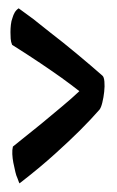

<svg xmlns="http://www.w3.org/2000/svg" viewBox="-20 -510 279 457"><path d="M24.4 -490.2Q33.2 -483.4 46.4 -474.1Q59.6 -464.8 71.3 -455.1Q85 -444.3 99.6 -432.6Q128.9 -410.2 163.6 -381.3Q198.2 -352.5 223.6 -330.1Q227.5 -327.1 228.5 -315.9Q229.5 -304.7 228 -291.5Q226.6 -278.3 223.6 -266.1Q220.7 -253.9 216.8 -249Q197.3 -226.6 169.9 -199.2Q146.5 -175.8 110.8 -143.6Q75.2 -111.3 27.3 -74.2Q26.4 -72.3 24.9 -76.7Q23.4 -81.1 21.5 -85.9Q18.6 -91.8 16.6 -100.6Q13.7 -112.3 11.7 -123Q9.8 -132.8 9.3 -143.1Q8.8 -153.3 10.7 -161.1Q48.8 -191.4 78.1 -215.3Q107.4 -239.3 127.9 -256.8Q151.4 -276.4 168.9 -293Q150.4 -307.6 126 -325.2Q105.5 -339.8 75.7 -359.9Q45.9 -379.9 8.8 -403.3Q5.9 -410.2 5.4 -418Q4.9 -425.8 4.9 -433.6Q4.9 -442.4 5.9 -451.2Q6.8 -460 9.8 -467.8Q11.7 -474.6 15.1 -480.5Q18.6 -486.3 24.4 -490.2Z"/></svg>

Font: Rancho
Style: Regular
Weight: 400
Designer: Font Diner, Inc
Foundry: Font Diner, Inc
Version: Version 1.000